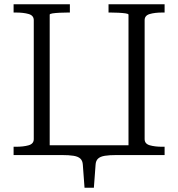

<svg xmlns="http://www.w3.org/2000/svg" viewBox="-20 -730 839 904"><path d="M44 -710H309V-671H300Q281 -671 261 -670Q241 -669 227.5 -667Q214 -665 214 -661V0H44V-39H54Q91 -39 115 -46Q139 -53 139 -75V-635Q139 -657 115 -664Q91 -671 54 -671H44ZM491 -710H755V-671H745Q709 -671 685 -664Q661 -657 661 -635V-75Q661 -53 685 -46Q709 -39 745 -39H755V0H585V-661Q585 -665 571.5 -667Q558 -669 538 -670Q518 -671 500 -671H491ZM167 0V-46H619V0H529Q495 0 473.5 3.5Q452 7 441.5 17Q431 27 430 46L422 154H378L370 46Q369 27 358.5 17Q348 7 326.5 3.5Q305 0 270 0Z"/></svg>

Font: Roboto Serif 36pt Light
Style: Regular
Weight: 300
Designer: Greg Gazdowicz
Foundry: Commercial Type
Version: Version 1.008